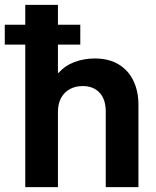

<svg xmlns="http://www.w3.org/2000/svg" viewBox="-50 -772 642 792"><path d="M54.2 -587.9H-30.3V-669.9H54.2V-752H189V-669.9H281.2V-587.9H189V-471.7H192.4Q216.8 -500.5 256.1 -515.6Q295.4 -530.8 341.3 -530.8Q399.9 -530.8 440.2 -505.9Q480.5 -481 500.7 -438Q521 -395 521 -340.8V0H386.2V-311.5Q386.2 -362.8 360.6 -389.9Q335 -417 291 -417Q261.7 -417 238.8 -404.8Q215.8 -392.6 202.4 -368.7Q189 -344.7 189 -310.5V0H54.2Z"/></svg>

Font: Reddit Sans
Style: Bold
Weight: 700
Designer: Stephen Hutchings
Foundry: Reddit
Version: Version 1.013